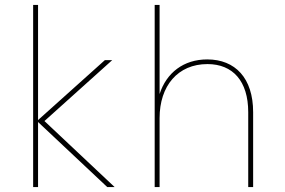

<svg xmlns="http://www.w3.org/2000/svg" viewBox="-20 -762 1160 782"><path d="M115 0H135V-265L417 0H447L161 -269L437 -517H407L135 -273V-742H115Z M610 0H630V-281C630 -412 704 -501 825 -501C928 -501 991 -432 991 -305V0H1011V-305C1011 -444 938 -520 824 -520C728 -520 658 -466 630 -379V-742H610Z"/></svg>

Font: Chess Sans Thin
Style: Regular
Weight: 100
Designer: Wolf Bōese
Foundry: Wolf Bōese
Version: Version 7.223;Glyphs 3.3 (3306)